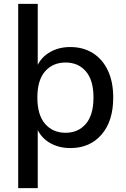

<svg xmlns="http://www.w3.org/2000/svg" viewBox="-20 -756 649 992"><path d="M74 216V-736H175V-421Q197 -464 241.5 -488.5Q286 -513 343 -513Q410 -513 460 -481.5Q510 -450 537.5 -391.5Q565 -333 565 -252Q565 -130 504.5 -60.5Q444 9 344 9Q286 9 241.5 -15.5Q197 -40 175 -84V216ZM319 -70Q384 -70 423.5 -116Q463 -162 463 -252Q463 -342 423.5 -387.5Q384 -433 319 -433Q253 -433 213 -387.5Q173 -342 173 -252Q173 -162 213 -116Q253 -70 319 -70Z"/></svg>

Font: Mulish SemiBold
Style: Regular
Weight: 600
Designer: Vernon Adams
Foundry: Vernon Adams
Version: Version 3.603; ttfautohint (v1.8.3)